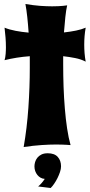

<svg xmlns="http://www.w3.org/2000/svg" viewBox="-20 -732 455 966"><path d="M411.1 -592.8Q407.2 -570.8 405.5 -549.8Q403.8 -528.8 403.8 -506.8Q403.8 -485.8 405.5 -464.6Q407.2 -443.4 411.1 -421.9Q387.7 -434.1 358.2 -439.9Q328.6 -445.8 297.9 -449.2V-407.2Q297.9 -352.1 299.8 -295.7Q301.8 -239.3 306.2 -186.3Q310.5 -133.3 317.6 -85.9Q324.7 -38.6 335 -2Q326.7 -2.4 315.4 -3.4Q305.7 -3.9 292.5 -4.4Q279.3 -4.9 262.2 -4.9Q230.5 -4.9 189 -2.2Q147.5 0.5 99.1 7.8Q115.7 -87.4 122.8 -190.2Q129.9 -293 129.9 -391.1V-449.2Q96.7 -446.8 64.2 -441.7Q31.7 -436.5 2.9 -429.2Q4.9 -434.6 6.3 -443.4Q7.8 -452.1 8.5 -461.4Q9.3 -470.7 9.5 -479.5Q9.8 -488.3 9.8 -494.1Q9.8 -519 7.8 -543.5Q5.9 -567.9 2.9 -592.8Q26.4 -583 58.6 -576.9Q90.8 -570.8 124 -567.9Q121.1 -610.4 117.2 -646.5Q113.3 -682.6 107.9 -711.9Q147.5 -705.1 181.2 -702.6Q214.8 -700.2 242.2 -700.2Q259.8 -700.2 273.7 -700.9Q287.6 -701.7 297.4 -702.6Q309.1 -703.6 317.9 -705.1Q312.5 -681.6 308.8 -646.7Q305.2 -611.8 301.8 -568.8Q334 -572.3 362.5 -578.1Q391.1 -584 411.1 -592.8ZM287.1 105Q287.1 117.7 282 133.1Q276.9 148.4 269.3 163.8Q261.7 179.2 252.4 192.6Q243.2 206.1 234.9 213.9L171.9 206.1Q181.6 198.2 189.9 188.5Q198.2 178.7 205.1 168Q193.8 167.5 184.3 162.1Q174.8 156.7 168 148.2Q161.1 139.6 157.2 128.7Q153.3 117.7 153.3 105Q153.3 94.7 156.7 83Q160.2 71.3 168 61.5Q175.8 51.8 188.5 45.4Q201.2 39.1 220.2 39.1Q253.9 39.1 270.5 57.4Q287.1 75.7 287.1 105Z"/></svg>

Font: Spicy Rice
Style: Regular
Weight: 400
Version: Version 1.000